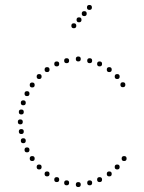

<svg xmlns="http://www.w3.org/2000/svg" viewBox="-20 -752 583 775"><path d="M278 -638Q268 -638 268 -648Q268 -658 278 -658Q288 -658 288 -648Q288 -638 278 -638ZM299 -662Q289 -662 289 -672Q289 -682 299 -682Q309 -682 309 -672Q309 -662 299 -662ZM320 -687Q310 -687 310 -697Q310 -707 320 -707Q330 -707 330 -697Q330 -687 320 -687ZM341 -712Q331 -712 331 -722Q331 -732 341 -732Q351 -732 351 -722Q351 -712 341 -712ZM296 -504Q286 -504 286 -514Q286 -524 296 -524Q306 -524 306 -514Q306 -504 296 -504ZM342 -497Q332 -497 332 -507Q332 -517 342 -517Q352 -517 352 -507Q352 -497 342 -497ZM382 -484Q372 -484 372 -494Q372 -504 382 -504Q392 -504 392 -494Q392 -484 382 -484ZM421 -461Q411 -461 411 -471Q411 -481 421 -481Q431 -481 431 -471Q431 -461 421 -461ZM453 -433Q443 -433 443 -443Q443 -453 453 -453Q463 -453 463 -443Q463 -433 453 -433ZM476 -400Q466 -400 466 -410Q466 -420 476 -420Q486 -420 486 -410Q486 -400 476 -400ZM249 -497Q239 -497 239 -507Q239 -517 249 -517Q259 -517 259 -507Q259 -497 249 -497ZM209 -484Q199 -484 199 -494Q199 -504 209 -504Q219 -504 219 -494Q219 -484 209 -484ZM170 -461Q160 -461 160 -471Q160 -481 170 -481Q180 -481 180 -471Q180 -461 170 -461ZM138 -433Q128 -433 128 -443Q128 -453 138 -453Q148 -453 148 -443Q148 -433 138 -433ZM89 -364Q79 -364 79 -374Q79 -384 89 -384Q99 -384 99 -374Q99 -364 89 -364ZM74 -327Q64 -327 64 -337Q64 -347 74 -347Q84 -347 84 -337Q84 -327 74 -327ZM62 -250Q52 -250 52 -260Q52 -270 62 -270Q72 -270 72 -260Q72 -250 62 -250ZM110 -399Q100 -399 100 -409Q100 -419 110 -419Q120 -419 120 -409Q120 -399 110 -399ZM66 -290Q56 -290 56 -300Q56 -310 66 -310Q76 -310 76 -300Q76 -290 66 -290ZM296 -17Q306 -17 306 -7Q306 3 296 3Q286 3 286 -7Q286 -17 296 -17ZM342 -24Q352 -24 352 -14Q352 -4 342 -4Q332 -4 332 -14Q332 -24 342 -24ZM382 -37Q392 -37 392 -27Q392 -17 382 -17Q372 -17 372 -27Q372 -37 382 -37ZM421 -60Q431 -60 431 -50Q431 -40 421 -40Q411 -40 411 -50Q411 -60 421 -60ZM453 -88Q463 -88 463 -78Q463 -68 453 -68Q443 -68 443 -78Q443 -88 453 -88ZM481 -122Q491 -122 491 -112Q491 -102 481 -102Q471 -102 471 -112Q471 -122 481 -122ZM249 -24Q259 -24 259 -14Q259 -4 249 -4Q239 -4 239 -14Q239 -24 249 -24ZM209 -37Q219 -37 219 -27Q219 -17 209 -17Q199 -17 199 -27Q199 -37 209 -37ZM170 -60Q180 -60 180 -50Q180 -40 170 -40Q160 -40 160 -50Q160 -60 170 -60ZM138 -88Q148 -88 148 -78Q148 -68 138 -68Q128 -68 128 -78Q128 -88 138 -88ZM89 -157Q99 -157 99 -147Q99 -137 89 -137Q79 -137 79 -147Q79 -157 89 -157ZM74 -194Q84 -194 84 -184Q84 -174 74 -174Q64 -174 64 -184Q64 -194 74 -194ZM110 -122Q120 -122 120 -112Q120 -102 110 -102Q100 -102 100 -112Q100 -122 110 -122ZM66 -231Q76 -231 76 -221Q76 -211 66 -211Q56 -211 56 -221Q56 -231 66 -231Z"/></svg>

Font: Raleway Dots 
Style: Regular
Weight: 400
Version: Version 1.000